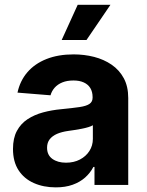

<svg xmlns="http://www.w3.org/2000/svg" viewBox="-20 -783 624 813"><path d="M216.2 10.4Q164.2 10.4 123 -8Q81.8 -26.3 58.4 -62.4Q35 -98.5 35 -152.3Q35 -198 51.5 -228.7Q68 -259.4 96.8 -278.3Q125.6 -297.2 162.4 -307.1Q199.1 -317 239.8 -320.7Q287.3 -325.3 316.4 -329.6Q345.4 -333.9 358.7 -342.9Q372.1 -352 372.1 -369.3V-371.7Q372.1 -394.2 362.5 -410Q352.9 -425.7 334.8 -433.9Q316.7 -442.2 291 -442.2Q263.9 -442.2 244 -434.1Q224.1 -426 211.6 -411.9Q199.1 -397.8 193.9 -379.5L54.1 -390.8Q64.7 -440.6 95.9 -477Q127.1 -513.3 176.7 -533Q226.3 -552.7 291.6 -552.7Q337 -552.7 378.5 -542.1Q420 -531.4 452.6 -509.1Q485.3 -486.7 504.2 -451.7Q523 -416.7 523 -368.2V0H380.1V-76H375.4Q362.1 -50.5 340.2 -31.1Q318.3 -11.7 287.5 -0.7Q256.7 10.4 216.2 10.4ZM259.4 -94.1Q292.8 -94.1 318.4 -107.5Q344 -120.9 358.6 -143.7Q373.2 -166.5 373.2 -194.9V-252.7Q366.4 -248.4 353.9 -244.6Q341.4 -240.8 326 -237.8Q310.6 -234.8 295.6 -232.5Q280.5 -230.3 268.2 -228.5Q241.3 -224.7 221.3 -216.1Q201.4 -207.4 190.3 -193.1Q179.3 -178.8 179.3 -157.4Q179.3 -126.3 201.8 -110.2Q224.3 -94.1 259.4 -94.1ZM241.2 -613.7 309 -762.7H447.7L346.3 -613.7Z"/></svg>

Font: Inter
Style: Regular
Weight: 400
Designer: Rasmus Andersson
Foundry: rsms
Version: Version 4.000;git-8c9346024